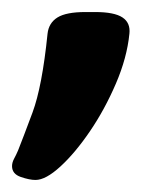

<svg xmlns="http://www.w3.org/2000/svg" viewBox="-65 -174 263 319"><path d="M-6 125Q-16 125 -30.5 120Q-45 115 -45 102Q-45 96 -41.5 89.5Q-38 83 -35 76Q-27 56 -11 13Q5 -30 14 -118Q16 -136 30.5 -145Q45 -154 77 -154H93Q125 -154 138.5 -145Q152 -136 150 -118Q146 -78 127.5 -35Q109 8 84.5 44Q60 80 35.5 102.5Q11 125 -6 125Z"/></svg>

Font: Asap Condensed
Style: Bold Italic
Weight: 700
Width: 3
Italic angle: -6°
Designer: Pablo Cosgaya
Foundry: Omnibus-Type
Version: Version 3.001; ttfautohint (v1.8.4.7-5d5b)